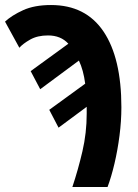

<svg xmlns="http://www.w3.org/2000/svg" viewBox="-36 -744 551 764"><path d="M252 0Q275 -69 292 -142Q309 -215 309 -292V-319L197 -236L160 -307L303 -411Q296 -465 278 -503L124 -389L86 -461L236 -570Q206 -603 155 -603Q113 -603 84 -586.5Q55 -570 41 -554L-16 -658Q11 -683 56 -703.5Q101 -724 167 -724Q305 -724 376 -618.5Q447 -513 447 -317Q447 -262 439.5 -204Q432 -146 419.5 -93Q407 -40 392 0Z"/></svg>

Font: Noto Sans Condensed
Style: Bold
Weight: 700
Width: 3
Designer: Monotype Design Team
Foundry: Monotype Imaging Inc.
Version: Version 2.013; ttfautohint (v1.8.4.7-5d5b)